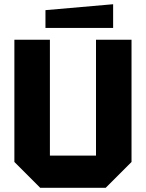

<svg xmlns="http://www.w3.org/2000/svg" viewBox="-20 -888 690 908"><path d="M48 -122V-700H216V-152H434V-700H602V-122L480 0H170ZM195 -756V-840L515 -868V-756Z"/></svg>

Font: Tektur
Style: Bold
Weight: 700
Designer: Adam Jagosz
Foundry: Adam Jagosz
Version: Version 1.005;gftools[0.9.30]